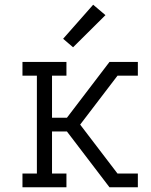

<svg xmlns="http://www.w3.org/2000/svg" viewBox="-20 -792 640 812"><path d="M75 0V-58H136V-472H75V-530H261V-472H200V-294H263L443 -530H563V-472H477L319 -265L477 -58H563V0H443L263 -236H200V-58H261V0ZM289 -592 247 -628 374 -772 426 -728Z"/></svg>

Font: Iosevka Curly Slab LtEx
Style: Regular
Weight: 300
Width: 7
Monospace: yes
Designer: Belleve Invis
Foundry: Belleve Invis
Version: Version 11.1.0; ttfautohint (v1.8.3)